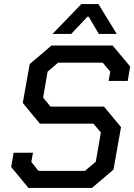

<svg xmlns="http://www.w3.org/2000/svg" viewBox="-20 -924 661 944"><path d="M35 -103 47 -173H142L134 -128L169 -84H398L451 -129L476 -273L439 -316H176L92 -418L126 -609L233 -700H534L620 -597L608 -526H514L522 -572L485 -616H266L214 -572L192 -444L228 -400H491L575 -299L538 -90L432 0H120ZM380 -904H464L554 -757H466L416 -842H410L330 -757H238Z"/></svg>

Font: Chakra Petch Medium
Style: Italic
Weight: 500
Italic angle: -10°
Designer: Katatrad Aksorn Co.,Ltd.
Foundry: Cadson Demak Co.,Ltd.
Version: Version 1.000; ttfautohint (v1.6)